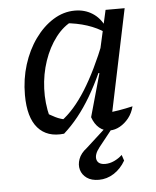

<svg xmlns="http://www.w3.org/2000/svg" viewBox="-51 -542 643 792"><g transform="rotate(-5 270.0 -146.0)"><path d="M200 4Q130 12 91.5 -32Q53 -76 53 -169Q53 -235 71.5 -294Q90 -353 123 -399Q156 -445 198.5 -471.5Q241 -498 288 -498Q329 -498 360.5 -478Q392 -458 409 -421L408 -396Q343 -441 242 -450L277 -457Q237 -439 205.5 -398Q174 -357 155.5 -302.5Q137 -248 134.5 -188Q132 -128 147 -70L127 -92Q149 -78 170 -67.5Q191 -57 216 -53L193 -49Q247 -88 296 -166Q345 -244 392 -363L410 -347Q364 -223 313.5 -137.5Q263 -52 200 4ZM397 -26 380 -66Q407 -68 434 -72.5Q461 -77 491 -84Q484 -56 468 -36Q452 -16 431.5 -4.5Q411 7 390 7Q365 7 346 -9Q327 -25 317 -54L367 -232L358 -235L415 -490H494ZM327 206Q296 206 277 192.5Q258 179 252 158Q246 137 254.5 113.5Q263 90 288 71L389 -21H415L341 72Q318 101 323.5 122Q329 143 359 143Q377 143 395.5 134.5Q414 126 429 112L437 136Q418 169 389 187.5Q360 206 327 206Z"/></g></svg>

Font: Piazzolla Thin Medium
Style: Italic
Weight: 500
Italic angle: -11.3°
Version: Version 2.005